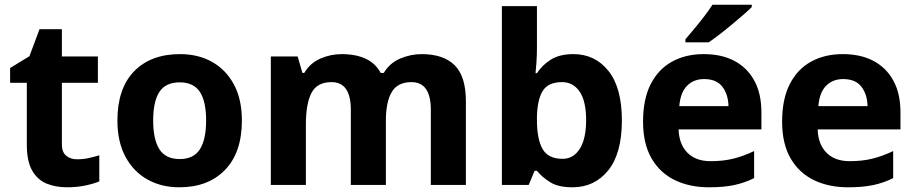

<svg xmlns="http://www.w3.org/2000/svg" viewBox="-20 -786 3890 816"><path d="M308 -109Q333 -109 356 -114Q379 -119 402 -126V-15Q378 -5 342.5 2.5Q307 10 265 10Q216 10 177.5 -6Q139 -22 116.5 -61.5Q94 -101 94 -171V-434H23V-497L105 -547L148 -662H243V-546H396V-434H243V-171Q243 -140 261 -124.5Q279 -109 308 -109Z M1008 -273.7Q1008 -138 936.5 -64Q865 10 742 10Q666.1 10 606.8 -23.1Q547.4 -56.2 513.2 -119.8Q479 -183.4 479 -274Q479 -410 550 -483Q621 -556 745 -556Q822.4 -556 881.2 -523Q940 -490 974 -427.3Q1008 -364.5 1008 -273.7ZM631 -274Q631 -193 657.5 -151.5Q684 -110 743.9 -110Q803 -110 829.5 -151.5Q856 -193 856 -274Q856 -355 829.5 -395.5Q803 -436 743.5 -436Q684 -436 657.5 -395.5Q631 -355 631 -274Z M1772 -556Q1865 -556 1912.5 -508.5Q1960 -461 1960 -356V0H1811V-319.4Q1811 -437 1728.8 -437Q1670 -437 1645 -395Q1620 -353 1620 -273.5V0H1471V-319.4Q1471 -437 1389 -437Q1327.3 -437 1303.6 -390.7Q1280 -344.4 1280 -257.4V0H1131V-546H1245L1265.2 -476H1273Q1298 -518 1341.5 -537Q1385 -556 1431.7 -556Q1492 -556 1534 -536.5Q1576 -517 1598 -476H1611Q1636 -518 1680.5 -537Q1725 -556 1772 -556Z M2262 -583Q2262 -552 2260 -522Q2258 -492 2256 -475H2262Q2284 -509 2321 -532.5Q2358 -556 2417 -556Q2509 -556 2566 -484.5Q2623 -413 2623 -274Q2623 -134 2565 -62Q2507 10 2413 10Q2353 10 2318.5 -11.5Q2284 -33 2262 -60H2252L2227 0H2113V-760H2262ZM2369 -437Q2311 -437 2287.5 -401Q2264 -365 2262 -291V-275Q2262 -196 2285.5 -153.5Q2309 -111 2371 -111Q2417 -111 2444 -153.5Q2471 -196 2471 -276Q2471 -356 2443.5 -396.5Q2416 -437 2369 -437Z M2971 -556Q3047 -556 3101.5 -527Q3156 -498 3186 -443Q3216 -388 3216 -308V-236H2864Q2866 -173 2901.5 -137Q2937 -101 3000 -101Q3053 -101 3096 -111.5Q3139 -122 3185 -144V-29Q3145 -9 3100.5 0.5Q3056 10 2993 10Q2911 10 2848 -20.5Q2785 -51 2749 -113Q2713 -175 2713 -269Q2713 -365 2745.5 -428.5Q2778 -492 2836 -524Q2894 -556 2971 -556ZM2972 -450Q2929 -450 2900.5 -422Q2872 -394 2867 -335H3076Q3075 -385 3050 -417.5Q3025 -450 2972 -450ZM3175 -756Q3161 -742 3138 -722Q3115 -702 3088.5 -680Q3062 -658 3036.5 -638.5Q3011 -619 2992 -606H2893V-619Q2909 -638 2930.5 -663.5Q2952 -689 2973 -716.5Q2994 -744 3008 -766H3175Z M3562 -556Q3638 -556 3692.5 -527Q3747 -498 3777 -443Q3807 -388 3807 -308V-236H3455Q3457 -173 3492.5 -137Q3528 -101 3591 -101Q3644 -101 3687 -111.5Q3730 -122 3776 -144V-29Q3736 -9 3691.5 0.5Q3647 10 3584 10Q3502 10 3439 -20.5Q3376 -51 3340 -113Q3304 -175 3304 -269Q3304 -365 3336.5 -428.5Q3369 -492 3427 -524Q3485 -556 3562 -556ZM3563 -450Q3520 -450 3491.5 -422Q3463 -394 3458 -335H3667Q3666 -385 3641 -417.5Q3616 -450 3563 -450Z"/></svg>

Font: Noto Sans Gunjala Gondi
Style: Regular
Weight: 400
Designer: Ek Type
Foundry: Ek Type
Version: Version 1.004